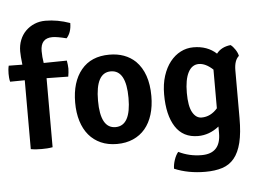

<svg xmlns="http://www.w3.org/2000/svg" viewBox="-61 -820 1514 1122"><g transform="rotate(-5 696.0 -259.5)"><path d="M94 0V-404L8 -403Q5 -415 4 -427Q3 -439 3 -450Q3 -461 4 -472.5Q5 -484 8 -497L88 -496Q82 -548 82 -574Q82 -610 94 -640.5Q106 -671 128 -693Q150 -715 179.5 -727.5Q209 -740 244 -740Q315 -740 388 -714Q388 -659 359 -627Q303 -641 277 -641Q207 -641 207 -565Q207 -531 213 -495L349 -497Q351 -484 352.5 -472.5Q354 -461 354 -450Q354 -439 352.5 -427Q351 -415 349 -403L222 -405V0Q205 3 189.5 4Q174 5 158 5Q142 5 126.5 4Q111 3 94 0Z M752 -454Q823 -383 823 -248Q823 -188 808 -139.5Q793 -91 764.5 -57Q736 -23 694 -4.5Q652 14 599 14Q546 14 504.5 -4.5Q463 -23 434.5 -57Q406 -91 391 -139.5Q376 -188 376 -248Q376 -369 434 -439.5Q492 -510 599 -510Q693 -510 752 -454ZM599 -412Q510 -412 510 -248Q510 -85 599 -85Q689 -85 689 -248Q689 -412 599 -412Z M1227 -461Q1255 -498 1310 -504Q1324 -494 1337 -474Q1350 -454 1353 -437Q1325 -413 1325 -354V-75Q1325 12 1311 69Q1297 126 1269 160Q1241 194 1198.5 207.5Q1156 221 1099 221Q999 221 918 187Q918 163 927.5 135Q937 107 951 91Q1014 122 1086 122Q1198 122 1198 3V-36Q1141 9 1075 9Q987 9 942.5 -60Q898 -129 898 -250Q898 -311 913.5 -359Q929 -407 955.5 -440.5Q982 -474 1017 -492Q1052 -510 1092 -510Q1174 -510 1227 -461ZM1198 -143V-370Q1155 -410 1115 -410Q1075 -410 1053 -368Q1031 -326 1031 -248Q1031 -170 1051.5 -133.5Q1072 -97 1105 -97Q1158 -97 1198 -143Z"/></g></svg>

Font: Signika
Style: Semibold
Weight: 600
Designer: Anna Giedrys
Foundry: Anna Giedrys
Version: Version 1.001